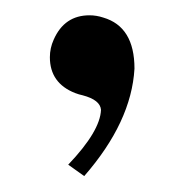

<svg xmlns="http://www.w3.org/2000/svg" viewBox="-20 -127 228 246"><path d="M152.3 -39.1Q152.3 -92.8 112.3 -104.5Q103.5 -107.4 94.7 -107.4Q62.5 -107.4 48.8 -76.2Q43.9 -65.4 43.9 -53.7Q43.9 -20.5 76.2 -7.8Q81.1 -5.9 85.9 -4.9Q108.4 1 109.4 13.7Q108.4 41 67.4 84L87.9 98.6Q148.4 29.3 152.3 -39.1Z"/></svg>

Font: Abhaya Libre Medium
Style: Regular
Weight: 500
Designer: Pushpananda Ekanayake, Sol Matas, Pathum Egodawatta
Foundry: Mooniak
Version: Version 1.050 ; ttfautohint (v1.6)